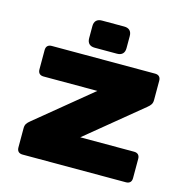

<svg xmlns="http://www.w3.org/2000/svg" viewBox="-109 -855 938 960"><g transform="rotate(15 359.5 -375.0)"><path d="M91.8 0H626.5C645.5 0 655.8 -10.3 655.8 -29.3V-128.9C655.8 -147.9 645.5 -158.2 626.5 -158.2H348.1L632.8 -392.1C648.9 -405.3 656.2 -414.6 656.2 -433.6V-533.2C656.2 -552.2 646 -562.5 627 -562.5H92.3C73.2 -562.5 63 -552.2 63 -533.2V-433.6C63 -414.6 73.2 -404.3 92.3 -404.3H370.6L85.9 -170.4C69.8 -157.2 62.5 -147.9 62.5 -128.9V-29.3C62.5 -10.3 72.8 0 91.8 0ZM262.7 -710.9V-648.4C262.7 -623 276.4 -609.4 301.8 -609.4H417C442.4 -609.4 456.1 -623 456.1 -648.4V-710.9C456.1 -736.3 442.4 -750 417 -750H301.8C276.4 -750 262.7 -736.3 262.7 -710.9Z"/></g></svg>

Font: Gyrotrope Black
Style: Regular
Weight: 900
Designer: David Moles
Version: Version 1.003;Glyphs 3.3.1 (3343)